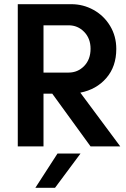

<svg xmlns="http://www.w3.org/2000/svg" viewBox="-20 -700 603 918"><path d="M65 -680H321Q378 -680 427.5 -652.5Q477 -625 506.5 -576Q536 -527 536 -466Q536 -382 488.5 -327Q441 -272 364 -257L555 0H413L230 -252H188V0H65ZM308 -353Q352 -353 382.5 -384.5Q413 -416 413 -467Q413 -516 382.5 -547.5Q352 -579 308 -579H188V-353ZM255 34H365L243 198H149Z"/></svg>

Font: Teachers SemiBold
Style: Regular
Weight: 600
Designer: Alfredo Marco Pradil & Chank Diesel
Version: Version 0.009